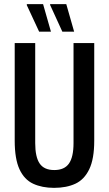

<svg xmlns="http://www.w3.org/2000/svg" viewBox="-20 -895 525 927"><path d="M241 12Q183 12 140 -8Q97 -28 74 -78Q51 -128 51 -216V-687H150V-204Q150 -137 171.5 -105.5Q193 -74 242 -74Q291 -74 313 -105.5Q335 -137 335 -204V-687H435V-216Q435 -128 411 -78Q387 -28 344 -8Q301 12 241 12ZM281 -742 222 -871V-875H300L338 -742ZM169 -742 109 -871 110 -875H188L226 -742Z"/></svg>

Font: Archivo ExtraCondensed Medium
Style: Regular
Weight: 500
Width: 2
Designer: Hector Gatti
Foundry: Omnibus-Type
Version: Version 2.001